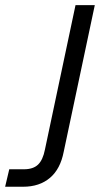

<svg xmlns="http://www.w3.org/2000/svg" viewBox="-42 -710 381 730"><path d="M-6.8 -66.4H48.8Q84 -66.4 102.5 -84Q121.1 -101.6 128.9 -141.6L245.1 -690.4H318.4L200.2 -132.8Q187.5 -67.4 148.4 -34.2Q108.4 0 45.9 0H-22.5Z"/></svg>

Font: Dinish
Style: Italic
Weight: 400
Italic angle: -12°
Designer: Bert Driehuis
Foundry: Playbeing
Version: Version 3.002; git-62d0f29-release